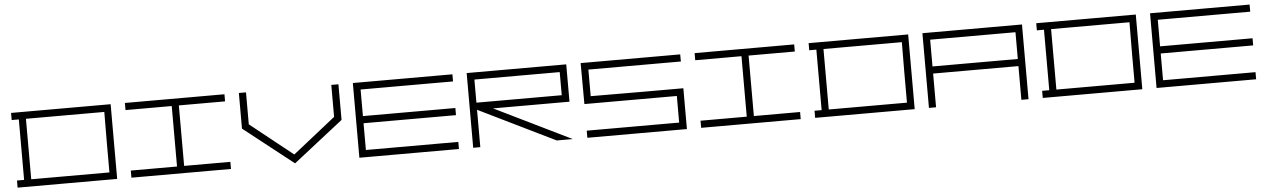

<svg xmlns="http://www.w3.org/2000/svg" viewBox="-27 -748 7094 1075"><g transform="rotate(-5 3520.5 -210.0)"><path d="M40 -419.9Q190.4 -419.9 349.6 -419.9Q509.8 -419.9 599.6 -419.9Q599.6 -330.1 599.6 -200.2Q599.6 -70.3 599.6 0Q500 0 325.2 0Q151.4 0 40 0Q40 -13.7 40 -40Q49.8 -40 59.6 -40Q70.3 -40 80.1 -40Q80.1 -70.3 80.1 -134.8Q80.1 -200.2 80.1 -379.9Q75.2 -379.9 67.4 -379.9Q59.6 -379.9 40 -379.9Q40 -389.6 40 -394.5Q40 -400.4 40 -419.9ZM120.1 -379.9Q120.1 -294.9 120.1 -40Q200.2 -40 299.8 -40Q400.4 -40 559.6 -40Q559.6 -99.6 559.6 -205.1Q560.5 -309.6 560.5 -379.9Q290 -379.9 210 -379.9Q129.9 -379.9 120.1 -379.9Z M679.7 -419.9Q739.3 -419.9 779.3 -419.9Q819.3 -419.9 859.4 -419.9Q986.3 -419.9 1239.3 -419.9Q1239.3 -410.2 1239.3 -379.9Q1174.8 -379.9 979.5 -379.9Q979.5 -294.9 979.5 -40Q1044.9 -40 1239.3 -40Q1239.3 -30.3 1239.3 0Q1099.6 0 679.7 0Q679.7 -9.8 679.7 -40Q745.1 -40 939.5 -40Q939.5 -125 939.5 -379.9Q875 -379.9 679.7 -379.9Q679.7 -389.6 679.7 -419.9Z M1360.4 -419.9Q1360.4 -375 1360.4 -240.2Q1419.9 -192.4 1599.6 -49.8Q1660.2 -97.7 1839.8 -240.2Q1839.8 -285.2 1839.8 -419.9Q1850.6 -419.9 1855.5 -419.9Q1860.4 -419.9 1879.9 -419.9Q1879.9 -360.4 1879.9 -315.4Q1879.9 -269.5 1879.9 -219.7Q1787.1 -146.5 1599.6 0Q1530.3 -54.7 1320.3 -219.7Q1320.3 -269.5 1320.3 -419.9Q1330.1 -419.9 1339.8 -419.9Q1350.6 -419.9 1360.4 -419.9Z M2520.5 -379.9Q2390.6 -379.9 2001 -379.9Q2001 -370.1 2001 -299.8Q2001 -230.5 2001 -230.5Q2173.8 -230.5 2520.5 -230.5Q2520.5 -219.7 2520.5 -190.4Q2390.6 -190.4 2001 -190.4Q2001 -152.3 2001 -40Q2130.9 -40 2520.5 -40Q2520.5 -30.3 2520.5 0Q2406.2 0 2288.1 0Q2170.9 0 2060.5 0Q2027.3 0 1960.9 0Q1960.9 -105.5 1960.9 -419.9Q2130.9 -419.9 2255.9 -419.9Q2380.9 -419.9 2520.5 -419.9Q2520.5 -406.2 2520.5 -379.9Z M2600.6 0Q2600.6 -99.6 2600.6 -207Q2600.6 -315.4 2600.6 -419.9Q2640.6 -419.9 2830.1 -419.9Q3020.5 -419.9 3160.2 -419.9Q3160.2 -360.4 3160.2 -311.5Q3160.2 -262.7 3160.2 -210Q3050.8 -210 2940.4 -210Q2830.1 -210 2730.5 -210Q2873 -139.6 3160.2 0Q3137.7 0 3070.3 0Q2962.9 -52.7 2640.6 -210Q2640.6 -190.4 2640.6 -115.2Q2640.6 -40 2640.6 0Q2631.8 0 2621.1 0Q2610.4 0 2600.6 0ZM2640.6 -379.9Q2640.6 -347.7 2640.6 -250Q2760.7 -250 3120.1 -250Q3120.1 -282.2 3120.1 -379.9Q3030.3 -379.9 2880.9 -379.9Q2730.5 -379.9 2640.6 -379.9Z M3801.8 -379.9Q3671.9 -379.9 3281.2 -379.9Q3281.2 -339.8 3281.2 -290Q3281.2 -240.2 3281.2 -230.5Q3419.9 -229.5 3570.3 -229.5Q3721.7 -229.5 3801.8 -229.5Q3801.8 -153.3 3801.8 0Q3662.1 0 3521.5 0Q3381.8 0 3242.2 0Q3242.2 -13.7 3242.2 -40Q3372.1 -40 3502 -40Q3631.8 -40 3761.7 -40Q3761.7 -89.8 3761.7 -189.5Q3681.6 -189.5 3526.4 -189.5Q3372.1 -189.5 3242.2 -189.5Q3241.2 -266.6 3241.2 -419.9Q3241.2 -419.9 3300.8 -419.9Q3361.3 -419.9 3800.8 -419.9Q3800.8 -419.9 3800.8 -400.4Q3800.8 -379.9 3801.8 -379.9Z M3881.8 -419.9Q3941.4 -419.9 3981.4 -419.9Q4021.5 -419.9 4061.5 -419.9Q4188.5 -419.9 4441.4 -419.9Q4441.4 -410.2 4441.4 -379.9Q4377 -379.9 4181.6 -379.9Q4181.6 -294.9 4181.6 -40Q4247.1 -40 4441.4 -40Q4441.4 -30.3 4441.4 0Q4301.8 0 3881.8 0Q3881.8 -9.8 3881.8 -40Q3947.3 -40 4141.6 -40Q4141.6 -125 4141.6 -379.9Q4077.1 -379.9 3881.8 -379.9Q3881.8 -389.6 3881.8 -419.9Z M4522.5 -419.9Q4672.9 -419.9 4832 -419.9Q4992.2 -419.9 5082 -419.9Q5082 -330.1 5082 -200.2Q5082 -70.3 5082 0Q4982.4 0 4807.6 0Q4633.8 0 4522.5 0Q4522.5 -13.7 4522.5 -40Q4532.2 -40 4542 -40Q4552.7 -40 4562.5 -40Q4562.5 -70.3 4562.5 -134.8Q4562.5 -200.2 4562.5 -379.9Q4557.6 -379.9 4549.8 -379.9Q4542 -379.9 4522.5 -379.9Q4522.5 -389.6 4522.5 -394.5Q4522.5 -400.4 4522.5 -419.9ZM4602.5 -379.9Q4602.5 -294.9 4602.5 -40Q4682.6 -40 4782.2 -40Q4882.8 -40 5042 -40Q5042 -99.6 5042 -205.1Q5043 -309.6 5043 -379.9Q4772.5 -379.9 4692.4 -379.9Q4612.3 -379.9 4602.5 -379.9Z M5162.1 0Q5162.1 0 5162.1 -210Q5162.1 -419.9 5162.1 -419.9Q5348.6 -419.9 5721.7 -419.9Q5721.7 -314.5 5721.7 0Q5711.9 0 5681.6 0Q5681.6 -47.9 5681.6 -189.5Q5562.5 -189.5 5202.1 -189.5Q5202.1 -142.6 5202.1 0Q5192.4 0 5162.1 0ZM5202.1 -379.9Q5202.1 -342.8 5202.1 -229.5Q5322.3 -229.5 5681.6 -229.5Q5681.6 -267.6 5681.6 -379.9Q5562.5 -379.9 5202.1 -379.9Z M5801.8 -419.9Q5952.1 -419.9 6111.3 -419.9Q6271.5 -419.9 6361.3 -419.9Q6361.3 -330.1 6361.3 -200.2Q6361.3 -70.3 6361.3 0Q6261.7 0 6086.9 0Q5913.1 0 5801.8 0Q5801.8 -13.7 5801.8 -40Q5811.5 -40 5821.3 -40Q5832 -40 5841.8 -40Q5841.8 -70.3 5841.8 -134.8Q5841.8 -200.2 5841.8 -379.9Q5836.9 -379.9 5829.1 -379.9Q5821.3 -379.9 5801.8 -379.9Q5801.8 -389.6 5801.8 -394.5Q5801.8 -400.4 5801.8 -419.9ZM5881.8 -379.9Q5881.8 -294.9 5881.8 -40Q5961.9 -40 6061.5 -40Q6162.1 -40 6321.3 -40Q6321.3 -99.6 6321.3 -205.1Q6322.3 -309.6 6322.3 -379.9Q6051.8 -379.9 5971.7 -379.9Q5891.6 -379.9 5881.8 -379.9Z M7001 -379.9Q6871.1 -379.9 6481.4 -379.9Q6481.4 -370.1 6481.4 -299.8Q6481.4 -230.5 6481.4 -230.5Q6654.3 -230.5 7001 -230.5Q7001 -219.7 7001 -190.4Q6871.1 -190.4 6481.4 -190.4Q6481.4 -152.3 6481.4 -40Q6611.3 -40 7001 -40Q7001 -30.3 7001 0Q6886.7 0 6768.6 0Q6651.4 0 6541 0Q6507.8 0 6441.4 0Q6441.4 -105.5 6441.4 -419.9Q6611.3 -419.9 6736.3 -419.9Q6861.3 -419.9 7001 -419.9Q7001 -406.2 7001 -379.9Z"/></g></svg>

Font: Cataluna 
Style: Lite
Weight: 400
Version: Version 1.0